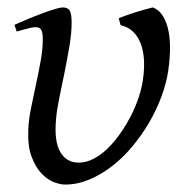

<svg xmlns="http://www.w3.org/2000/svg" viewBox="-20 -477 511 517"><path d="M433.1 -287.1Q428.2 -253.4 415 -217.8Q401.9 -182.1 382.1 -147.9Q362.3 -113.8 336.9 -83.3Q311.5 -52.7 282 -29.8Q252.4 -6.8 220.2 6.6Q188 20 154.8 20Q143.1 20 125.7 13.7Q108.4 7.3 92.3 -9.3Q76.2 -25.9 65.2 -54.7Q54.2 -83.5 56.2 -127.9Q57.1 -154.3 63.5 -185.5Q69.8 -216.8 76.9 -249.5Q84 -282.2 89.6 -313.5Q95.2 -344.7 95.2 -371.1Q95.2 -382.3 93.8 -388.9Q92.3 -395.5 89.6 -398.7Q86.9 -401.9 83.3 -402.8Q79.6 -403.8 75.2 -403.8Q70.8 -403.8 62.5 -402.1Q54.2 -400.4 45.9 -397.9Q36.1 -395.5 24.9 -392.1L19 -410.2Q39.6 -419.4 60.3 -428Q81.1 -436.5 98.6 -442.9Q116.2 -449.2 129.6 -453.1Q143.1 -457 148.9 -457Q163.1 -457 168 -447.8Q172.9 -438.5 172.9 -416Q172.9 -388.2 167 -353Q161.1 -317.9 153.8 -282Q146.5 -246.1 139.6 -212.9Q132.8 -179.7 130.9 -155.8Q125.5 -97.2 142.1 -68.1Q158.7 -39.1 191.9 -39.1Q212.4 -39.1 232.7 -49.8Q252.9 -60.5 271 -78.4Q289.1 -96.2 304.9 -119.1Q320.8 -142.1 333.3 -166.7Q345.7 -191.4 353.8 -215.8Q361.8 -240.2 364.7 -261.2Q369.1 -290.5 367.7 -315.4Q366.2 -340.3 358.9 -359.6Q351.6 -378.9 338.1 -391.8Q324.7 -404.8 304.7 -409.2L299.8 -427.7Q308.6 -431.6 320.6 -435.8Q332.5 -439.9 345.2 -444.1Q357.9 -448.2 369.9 -451.4Q381.8 -454.6 391.1 -457Q419.4 -447.3 431.4 -403.3Q443.4 -359.4 433.1 -287.1Z"/></svg>

Font: Gentium Plus
Style: Italic
Weight: 400
Italic angle: -8°
Designer: J. Victor Gaultney, Annie Olsen, Iska Routamaa
Foundry: SIL International
Version: Version 1.510